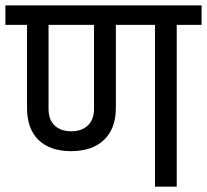

<svg xmlns="http://www.w3.org/2000/svg" viewBox="-32 -701 777 721"><path d="M725 -607.7H631.6V0H550V-607.7H403.1V-296.3Q403.1 -218.1 358.6 -175.7Q314.1 -133.4 235 -133.4Q156 -133.4 112.7 -175.3Q69.5 -217.2 69.5 -296.3V-607.7H-11.7V-680.7H725ZM321 -607.7H150.3V-291.9Q150.3 -251.5 173.1 -229.8Q195.9 -208.1 235.4 -208.1Q275 -208.1 298 -230Q321 -252 321 -291.9Z"/></svg>

Font: Puralecka Narrow
Style: Regular
Weight: 400
Designer: Hector Gatti, Marcela Romero, Pablo Cosgaya and Nicolas Silva
Version: Version 1.004;PS 001.004;hotconv 1.0.70;makeotf.lib2.5.58329